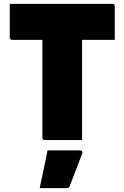

<svg xmlns="http://www.w3.org/2000/svg" viewBox="-20 -720 640 987"><path d="M30 -700H559Q564 -700 567 -697Q570 -694 570 -689Q570 -645 570 -602.5Q570 -560 570 -515H41Q38 -515 35.5 -516.5Q33 -518 31.5 -520.5Q30 -523 30 -526Q30 -571 30 -613.5Q30 -656 30 -700ZM402 0Q354 0 306 0Q258 0 209 0Q204 0 201 -3Q198 -6 198 -11Q198 -91 198 -169.5Q198 -248 198 -326Q198 -404 198 -482.5Q198 -561 198 -641H410L402 -624Q402 -589 402 -547.5Q402 -506 402 -469.5Q402 -433 402 -412Q402 -360 402 -309Q402 -258 402 -206Q402 -154 402 -100Q402 -73 402 -47.5Q402 -22 402 0ZM224 53Q273 53 311 53Q349 53 393 53Q399 53 402 57.5Q405 62 403 68Q392 98 381.5 124.5Q371 151 361 178Q351 205 338 237Q337 241 333.5 244Q330 247 323 247Q296 247 262.5 247Q229 247 184 247Q192 212 198 181Q204 150 211 119Q218 88 224 53Z"/></svg>

Font: Recursive Black
Style: Regular
Weight: 900
Version: Version 1.085